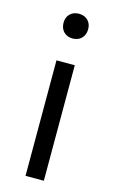

<svg xmlns="http://www.w3.org/2000/svg" viewBox="-112 -757 476 802"><g transform="rotate(15 125.5 -356.0)"><path d="M85.4 0V-499.5H164.6V0ZM126.5 -605Q102.5 -605 87.9 -619.9Q73.2 -634.8 73.2 -659.7Q73.2 -682.6 87.9 -697.3Q102.5 -711.9 126.5 -711.9Q150.4 -711.9 165 -697.3Q179.7 -682.6 179.7 -659.7Q179.7 -634.8 165 -619.9Q150.4 -605 126.5 -605Z"/></g></svg>

Font: Akatab
Style: Regular
Weight: 400
Designer: SIL Global
Foundry: SIL Global
Version: Version 4.100